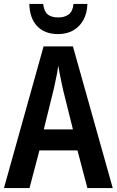

<svg xmlns="http://www.w3.org/2000/svg" viewBox="-20 -949 590 969"><path d="M421 0 371 -190H179L129 0H0L200 -715H348L549 0ZM299 -493Q295 -512 290 -534.5Q285 -557 281 -579Q277 -601 274 -618Q272 -600 268 -578.5Q264 -557 259 -535.5Q254 -514 250 -494L201 -296H348ZM421 -929Q420 -883 401 -848.5Q382 -814 349.5 -795.5Q317 -777 273 -777Q206 -777 168 -816.5Q130 -856 128 -929H198Q202 -892 220.5 -876.5Q239 -861 274 -861Q306 -861 326.5 -876Q347 -891 351 -929Z"/></svg>

Font: Noto Sans Khmer Condensed SemiBold
Style: Regular
Weight: 600
Width: 3
Designer: Danh Hong and the Monotype Design Team
Foundry: Monotype Imaging Inc.
Version: Version 2.004